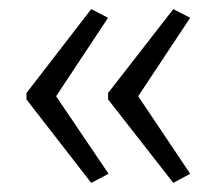

<svg xmlns="http://www.w3.org/2000/svg" viewBox="-20 -482 474 421"><path d="M38 -278V-264L180 -81L218 -101L103 -271L217 -443L180 -462ZM217 -278V-264L360 -81L397 -101L283 -271L397 -443L360 -462Z"/></svg>

Font: Noto Sans Gujarati ExtraCondensed Light
Style: Regular
Weight: 300
Width: 2
Designer: Jelle Bosma - Monotype Design Team, Universal Thirst
Foundry: Monotype Imaging Inc.
Version: Version 2.106